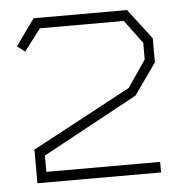

<svg xmlns="http://www.w3.org/2000/svg" viewBox="-42 -773 526 563"><g transform="rotate(-5 221.0 -491.5)"><path d="M355 -481 75 -329V-281H410V-250H46V-349L337 -505L391 -584V-633L340 -702H93L44 -638L21 -655L77 -733H352L420 -644V-573Z"/></g></svg>

Font: Turret Road ExtraLight
Style: Regular
Weight: 275
Designer: Noponies
Foundry: Noponies
Version: Version 1.001; ttfautohint (v1.8)